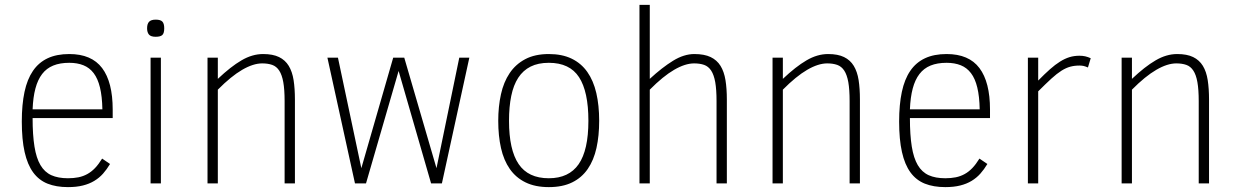

<svg xmlns="http://www.w3.org/2000/svg" viewBox="-20 -747 5035 782"><path d="M112.8 -266.1Q112.8 -197.3 120.4 -150.1Q127.9 -103 144.8 -74.5Q161.6 -45.9 189.2 -33.4Q216.8 -21 256.8 -21Q280.3 -21 299.6 -24.9Q318.8 -28.8 335.7 -38.1Q352.5 -47.4 367.2 -62.7Q381.8 -78.1 396 -101.1L428.2 -79.1Q415 -57.1 399.7 -39.8Q384.3 -22.5 364 -10.3Q343.8 2 317.6 8.5Q291.5 15.1 256.8 15.1Q209 15.1 173.6 1Q138.2 -13.2 115 -44.9Q91.8 -76.7 80.3 -127.7Q68.8 -178.7 68.8 -252Q68.8 -320.8 79.8 -372.6Q90.8 -424.3 114.3 -458.5Q137.7 -492.7 174.3 -509.8Q210.9 -526.9 262.2 -526.9Q353 -526.9 396 -469.7Q439 -412.6 439 -300.8V-266.1ZM397 -301.8Q396 -354.5 387.2 -390.6Q378.4 -426.8 361.6 -449Q344.7 -471.2 319.8 -481.2Q294.9 -491.2 262.2 -491.2Q224.1 -491.2 196.8 -480Q169.4 -468.8 151.6 -445.6Q133.8 -422.4 124.3 -386.7Q114.7 -351.1 112.8 -301.8Z M648.9 -631.8Q648.9 -611.3 640.9 -604.2Q632.8 -597.2 614.3 -597.2Q594.2 -597.2 586.7 -606.2Q579.1 -615.2 579.1 -631.8Q579.1 -649.9 587.2 -658.4Q595.2 -667 614.3 -667Q633.8 -667 641.4 -658.9Q648.9 -650.9 648.9 -631.8ZM593.3 0V-512.2H635.3V0Z M1139.2 0V-335Q1139.2 -382.3 1133.8 -412.4Q1128.4 -442.4 1117.2 -459.5Q1106 -476.6 1088.6 -482.7Q1071.3 -488.8 1047.9 -488.8Q1011.2 -488.8 966.3 -462.6Q921.4 -436.5 867.2 -381.8V0H825.2V-512.2H867.2V-425.8Q893.6 -450.7 917.5 -469.5Q941.4 -488.3 963.6 -501.2Q985.8 -514.2 1007.6 -520.5Q1029.3 -526.9 1051.8 -526.9Q1091.3 -526.9 1116.5 -514.6Q1141.6 -502.4 1156 -478.8Q1170.4 -455.1 1175.8 -420.7Q1181.2 -386.2 1181.2 -341.8V0Z M1779.8 0H1735.8L1603.5 -458L1470.7 0H1425.8L1313.5 -512.2H1356.4L1451.7 -62L1581.5 -512.2H1626.5L1757.8 -62L1850.6 -512.2H1891.6Z M2420.4 -254.9Q2420.4 -193.8 2409.4 -144.3Q2398.4 -94.7 2374 -59.1Q2349.6 -23.4 2310.5 -4.2Q2271.5 15.1 2215.3 15.1Q2159.7 15.1 2120.4 -4.2Q2081.1 -23.4 2056.4 -58.8Q2031.7 -94.2 2020.5 -144Q2009.3 -193.8 2009.3 -254.9Q2009.3 -313 2020.3 -362.8Q2031.2 -412.6 2055.7 -449Q2080.1 -485.4 2119.4 -506.1Q2158.7 -526.9 2215.3 -526.9Q2269.5 -526.9 2308.3 -508.1Q2347.2 -489.3 2372.1 -453.9Q2397 -418.5 2408.7 -368.2Q2420.4 -317.9 2420.4 -254.9ZM2376.5 -254.9Q2376.5 -374 2338.4 -432.6Q2300.3 -491.2 2215.3 -491.2Q2171.9 -491.2 2141.1 -475.8Q2110.4 -460.4 2090.8 -430.4Q2071.3 -400.4 2062.3 -356.4Q2053.2 -312.5 2053.2 -254.9Q2053.2 -136.7 2092.3 -78.9Q2131.3 -21 2215.3 -21Q2296.9 -21 2336.7 -78.1Q2376.5 -135.3 2376.5 -254.9Z M2898.4 0V-335Q2898.4 -382.3 2893.1 -412.4Q2887.7 -442.4 2876.5 -459.5Q2865.2 -476.6 2847.9 -482.7Q2830.6 -488.8 2807.1 -488.8Q2770.5 -488.8 2725.6 -462.6Q2680.7 -436.5 2626.5 -381.8V0H2584.5V-727.1H2626.5V-425.8Q2676.8 -472.2 2721.2 -499.5Q2765.6 -526.9 2808.1 -526.9Q2848.6 -526.9 2874.3 -514.6Q2899.9 -502.4 2914.6 -478.8Q2929.2 -455.1 2934.8 -420.7Q2940.4 -386.2 2940.4 -341.8V0Z M3440.4 0V-335Q3440.4 -382.3 3435.1 -412.4Q3429.7 -442.4 3418.5 -459.5Q3407.2 -476.6 3389.9 -482.7Q3372.6 -488.8 3349.1 -488.8Q3312.5 -488.8 3267.6 -462.6Q3222.7 -436.5 3168.5 -381.8V0H3126.5V-512.2H3168.5V-425.8Q3194.8 -450.7 3218.8 -469.5Q3242.7 -488.3 3264.9 -501.2Q3287.1 -514.2 3308.8 -520.5Q3330.6 -526.9 3353 -526.9Q3392.6 -526.9 3417.7 -514.6Q3442.9 -502.4 3457.3 -478.8Q3471.7 -455.1 3477.1 -420.7Q3482.4 -386.2 3482.4 -341.8V0Z M3686 -266.1Q3686 -197.3 3693.6 -150.1Q3701.2 -103 3718 -74.5Q3734.9 -45.9 3762.5 -33.4Q3790 -21 3830.1 -21Q3853.5 -21 3872.8 -24.9Q3892.1 -28.8 3908.9 -38.1Q3925.8 -47.4 3940.4 -62.7Q3955.1 -78.1 3969.2 -101.1L4001.5 -79.1Q3988.3 -57.1 3972.9 -39.8Q3957.5 -22.5 3937.3 -10.3Q3917 2 3890.9 8.5Q3864.7 15.1 3830.1 15.1Q3782.2 15.1 3746.8 1Q3711.4 -13.2 3688.2 -44.9Q3665 -76.7 3653.6 -127.7Q3642.1 -178.7 3642.1 -252Q3642.1 -320.8 3653.1 -372.6Q3664.1 -424.3 3687.5 -458.5Q3710.9 -492.7 3747.6 -509.8Q3784.2 -526.9 3835.4 -526.9Q3926.3 -526.9 3969.2 -469.7Q4012.2 -412.6 4012.2 -300.8V-266.1ZM3970.2 -301.8Q3969.2 -354.5 3960.4 -390.6Q3951.7 -426.8 3934.8 -449Q3918 -471.2 3893.1 -481.2Q3868.2 -491.2 3835.4 -491.2Q3797.4 -491.2 3770 -480Q3742.7 -468.8 3724.9 -445.6Q3707 -422.4 3697.5 -386.7Q3688 -351.1 3686 -301.8Z M4411.1 -472.2Q4400.9 -476.6 4393.6 -478.3Q4386.2 -480 4376.5 -480Q4356 -480 4338.9 -475.3Q4321.8 -470.7 4303.2 -459Q4284.7 -447.3 4262.2 -426.8Q4239.7 -406.2 4208.5 -375V0H4166.5V-512.2H4208.5V-418.9Q4234.9 -445.8 4256.3 -464.8Q4277.8 -483.9 4297.4 -496.1Q4316.9 -508.3 4335.9 -514.2Q4355 -520 4376.5 -520Q4389.2 -520 4400.1 -517.6Q4411.1 -515.1 4422.4 -509.8Z M4862.3 0V-335Q4862.3 -382.3 4856.9 -412.4Q4851.6 -442.4 4840.3 -459.5Q4829.1 -476.6 4811.8 -482.7Q4794.4 -488.8 4771 -488.8Q4734.4 -488.8 4689.5 -462.6Q4644.5 -436.5 4590.3 -381.8V0H4548.3V-512.2H4590.3V-425.8Q4616.7 -450.7 4640.6 -469.5Q4664.6 -488.3 4686.8 -501.2Q4709 -514.2 4730.7 -520.5Q4752.4 -526.9 4774.9 -526.9Q4814.5 -526.9 4839.6 -514.6Q4864.7 -502.4 4879.2 -478.8Q4893.6 -455.1 4898.9 -420.7Q4904.3 -386.2 4904.3 -341.8V0Z"/></svg>

Font: Clear Sans Thin
Style: Regular
Weight: 250
Foundry: Intel Corporation
Version: Version 1.00